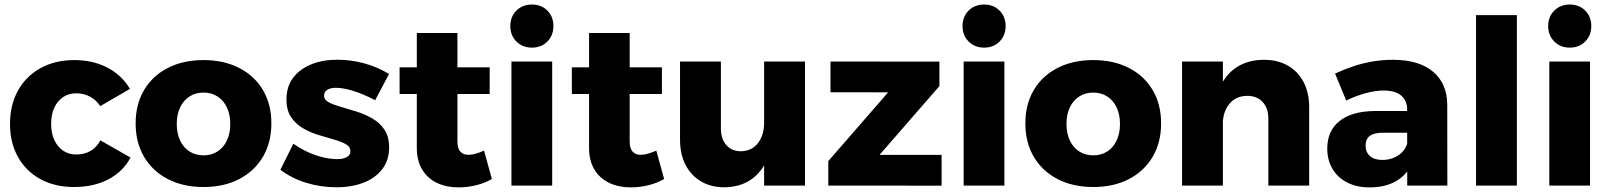

<svg xmlns="http://www.w3.org/2000/svg" viewBox="-20 -808 7011 836"><path d="M416.6 -345.9Q398.9 -372.6 372.3 -387.1Q345.7 -401.7 311.4 -401.7Q279.1 -401.7 254.6 -385.1Q230 -368.6 216.3 -338.8Q202.6 -309 202.6 -269Q202.6 -229 216.3 -198.9Q230 -168.9 254.6 -152.1Q279.1 -135.3 311.4 -135.3Q346.6 -135.3 373.4 -150.4Q400.3 -165.4 417 -196.9L548.4 -121.9Q515.9 -60.9 452.1 -27.3Q388.3 6.3 302.4 6.3Q218.9 6.3 156.1 -28Q93.3 -62.3 58.4 -124.2Q23.6 -186.1 23.6 -268.4Q23.6 -351.9 58.7 -414.4Q93.9 -476.9 156.9 -511.6Q220 -546.4 303.6 -546.4Q385.3 -546.4 447.9 -513.5Q510.6 -480.6 545.9 -421Z M866.3 -546.4Q955.1 -546.4 1021.6 -512.1Q1088.1 -477.9 1124.9 -415.9Q1161.6 -354 1161.6 -270.6Q1161.6 -187.7 1124.9 -125.3Q1088.1 -62.9 1021.6 -28.3Q955.1 6.3 866.3 6.3Q777.4 6.3 710.7 -28.3Q644 -62.9 607.3 -125.3Q570.6 -187.7 570.6 -270.6Q570.6 -354 607.3 -415.9Q644 -477.9 710.7 -512.1Q777.4 -546.4 866.3 -546.4ZM866.3 -404.9Q831.4 -404.9 805 -387.8Q778.6 -370.7 764.1 -339.9Q749.6 -309 749.6 -268.4Q749.6 -227.4 764.1 -196.6Q778.6 -165.7 805 -148.6Q831.4 -131.6 866.3 -131.6Q901.1 -131.6 927.4 -148.6Q953.6 -165.7 968.1 -196.6Q982.6 -227.4 982.6 -268.4Q982.6 -309 968.1 -339.9Q953.6 -370.7 927.4 -387.8Q901.1 -404.9 866.3 -404.9Z M1613.6 -371.7Q1563.7 -397.9 1519.6 -411.8Q1475.6 -425.7 1442.3 -425.7Q1419.7 -425.7 1405.4 -417.3Q1391.1 -408.9 1391.1 -391.4Q1391.1 -373.3 1411.6 -362.5Q1432.1 -351.7 1464.4 -342.6Q1496.7 -333.4 1532.7 -322.1Q1568.7 -310.9 1601.2 -292.2Q1633.7 -273.6 1654 -243.3Q1674.3 -213 1674.3 -165.7Q1674.3 -110.6 1644.6 -71.8Q1615 -33 1563.4 -12.8Q1511.7 7.4 1445.1 7.4Q1376.9 7.4 1313.7 -11.9Q1250.6 -31.1 1200.9 -68.9L1257.3 -182.3Q1303.7 -149.6 1354 -132.4Q1404.3 -115.1 1449 -115.1Q1466 -115.1 1478.6 -119.1Q1491.3 -123 1498.5 -130.6Q1505.7 -138.1 1505.7 -150Q1505.7 -168.9 1485.7 -180.3Q1465.7 -191.7 1434 -200.5Q1402.3 -209.3 1366.3 -220.4Q1330.3 -231.4 1298.8 -249.9Q1267.3 -268.3 1247.3 -298.1Q1227.3 -328 1227.3 -374.9Q1227.3 -431.1 1256.4 -469.5Q1285.6 -507.9 1335.5 -527.9Q1385.4 -548 1449 -548Q1507.6 -548 1565.6 -532.3Q1623.6 -516.6 1673.9 -485.9Z M1971.7 -192Q1971.7 -161 1985 -147.2Q1998.3 -133.4 2021.3 -134Q2034.7 -134 2051.6 -138.9Q2068.6 -143.7 2087.6 -152.3L2121.7 -28.7Q2093 -11.4 2054.6 -1.8Q2016.1 7.9 1976.4 7.9Q1923.9 7.9 1882.7 -11.6Q1841.6 -31.1 1818.2 -69.7Q1794.9 -108.3 1794.9 -164V-664.4H1971.7ZM1719.9 -514.9H2112.1V-398.6H1719.9Z M2206.9 -540.1H2384.3V0H2206.9ZM2295.9 -788.3Q2336.9 -788.3 2363.3 -761.9Q2389.7 -735.4 2389.7 -694.4Q2389.7 -653.9 2363.3 -627.2Q2336.9 -600.6 2295.9 -600.6Q2255.3 -600.6 2228.6 -627.2Q2202 -653.9 2202 -694.4Q2202 -735.4 2228.6 -761.9Q2255.3 -788.3 2295.9 -788.3Z M2721.7 -192Q2721.7 -161 2735 -147.2Q2748.3 -133.4 2771.3 -134Q2784.7 -134 2801.6 -138.9Q2818.6 -143.7 2837.6 -152.3L2871.7 -28.7Q2843 -11.4 2804.6 -1.8Q2766.1 7.9 2726.4 7.9Q2673.9 7.9 2632.7 -11.6Q2591.6 -31.1 2568.2 -69.7Q2544.9 -108.3 2544.9 -164V-664.4H2721.7ZM2469.9 -514.9H2862.1V-398.6H2469.9Z M3118.9 -249.3Q3118.9 -203.3 3142.4 -176.4Q3166 -149.4 3206.3 -149.4Q3253.6 -150.3 3280.4 -185Q3307.1 -219.7 3307.1 -273.4H3349Q3349 -181.7 3322.9 -119.4Q3296.7 -57.1 3248.6 -25.1Q3200.6 7 3133.7 7.4Q3075.6 7.4 3032.4 -18.1Q2989.1 -43.7 2965.1 -90Q2941 -136.3 2941 -199.3V-540.1H3118.9ZM3307.1 -540.1H3485V0H3307.1Z M3596.1 -540.1 4070.3 -539.7V-433.1L3809.7 -133.7H4079.9V0.4L3586.6 0V-106.6L3847.1 -406L3596.1 -406.4Z M4175.9 -540.1H4353.3V0H4175.9ZM4264.9 -788.3Q4305.9 -788.3 4332.3 -761.9Q4358.7 -735.4 4358.7 -694.4Q4358.7 -653.9 4332.3 -627.2Q4305.9 -600.6 4264.9 -600.6Q4224.3 -600.6 4197.6 -627.2Q4171 -653.9 4171 -694.4Q4171 -735.4 4197.6 -761.9Q4224.3 -788.3 4264.9 -788.3Z M4740.3 -546.4Q4829.1 -546.4 4895.6 -512.1Q4962.1 -477.9 4998.9 -415.9Q5035.6 -354 5035.6 -270.6Q5035.6 -187.7 4998.9 -125.3Q4962.1 -62.9 4895.6 -28.3Q4829.1 6.3 4740.3 6.3Q4651.4 6.3 4584.7 -28.3Q4518 -62.9 4481.3 -125.3Q4444.6 -187.7 4444.6 -270.6Q4444.6 -354 4481.3 -415.9Q4518 -477.9 4584.7 -512.1Q4651.4 -546.4 4740.3 -546.4ZM4740.3 -404.9Q4705.4 -404.9 4679 -387.8Q4652.6 -370.7 4638.1 -339.9Q4623.6 -309 4623.6 -268.4Q4623.6 -227.4 4638.1 -196.6Q4652.6 -165.7 4679 -148.6Q4705.4 -131.6 4740.3 -131.6Q4775.1 -131.6 4801.4 -148.6Q4827.6 -165.7 4842.1 -196.6Q4856.6 -227.4 4856.6 -268.4Q4856.6 -309 4842.1 -339.9Q4827.6 -370.7 4801.4 -387.8Q4775.1 -404.9 4740.3 -404.9Z M5502.6 -290.9Q5502.6 -337.4 5477.7 -364.1Q5452.9 -390.7 5410.6 -390.7Q5361.3 -390.3 5332.8 -355.6Q5304.3 -320.9 5304.3 -266.7H5262Q5262 -358.9 5288.9 -421.4Q5315.7 -484 5365.5 -515.8Q5415.3 -547.6 5483.6 -547.6Q5543.3 -547.6 5587.5 -522.3Q5631.7 -497 5656.1 -450.6Q5680.4 -404.3 5680.4 -340.9V0H5502.6ZM5126.9 -540.1H5304.7V0H5126.9Z M6000.6 -230.1Q5963.4 -230.1 5944.7 -216.6Q5926 -203 5926 -173.7Q5926 -145.3 5945.2 -128.4Q5964.4 -111.6 5998.7 -111.6Q6025.7 -111.6 6048.3 -120.9Q6070.9 -130.1 6086.3 -146.5Q6101.7 -162.9 6107.3 -184L6131.6 -104.7Q6110 -50.4 6062.1 -21.3Q6014.3 7.9 5943.9 7.9Q5886.3 7.9 5844.9 -13.9Q5803.4 -35.6 5781.3 -73.6Q5759.1 -111.7 5759.1 -161.1Q5759.1 -238.3 5812.5 -281Q5865.9 -323.7 5966.4 -324.7H6124.1V-230.1ZM6106.9 -331.3Q6106.9 -370.1 6080.9 -392Q6054.9 -413.9 6003.9 -413.9Q5969.9 -413.9 5927.8 -402.7Q5885.7 -391.6 5841.7 -370.3L5793 -487.7Q5835.7 -507.3 5876.4 -520.6Q5917.1 -533.9 5958.9 -540.7Q6000.7 -547.6 6045.4 -547.6Q6157.6 -547.6 6219.4 -496.1Q6281.1 -444.6 6281.6 -351.9L6282 0H6107.3Z M6406.9 -742H6584.7V0H6406.9Z M6725.9 -540.1H6903.3V0H6725.9ZM6814.9 -788.3Q6855.9 -788.3 6882.3 -761.9Q6908.7 -735.4 6908.7 -694.4Q6908.7 -653.9 6882.3 -627.2Q6855.9 -600.6 6814.9 -600.6Q6774.3 -600.6 6747.6 -627.2Q6721 -653.9 6721 -694.4Q6721 -735.4 6747.6 -761.9Q6774.3 -788.3 6814.9 -788.3Z"/></svg>

Font: Alexandria
Style: Regular
Weight: 400
Designer: Mohamed Gaber
Foundry: Kief Type Foundry
Version: Version 5.100